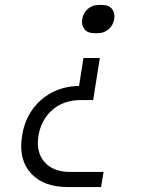

<svg xmlns="http://www.w3.org/2000/svg" viewBox="-20 -575 640 775"><path d="M360 -441Q334 -441 321 -457Q308 -473 312 -498Q316 -523 334.5 -539Q353 -555 378 -555H393Q419 -555 432 -539Q445 -523 441 -498Q437 -473 418.5 -457Q400 -441 375 -441ZM254 180Q155 180 104.5 124Q54 68 69 -26Q78 -86 109.5 -131Q141 -176 189.5 -201.5Q238 -227 299 -228L317 -341H383L356 -171H306Q237 -171 191.5 -131.5Q146 -92 135 -26Q125 40 160 79.5Q195 119 264 119H398L388 180Z"/></svg>

Font: JetBrains Mono NL ExtraLight
Style: Italic
Weight: 200
Italic angle: -9°
Monospace: yes
Designer: Philipp Nurullin, Konstantin Bulenkov
Foundry: JetBrains
Version: Version 2.305; ttfautohint (v1.8.4.7-5d5b)